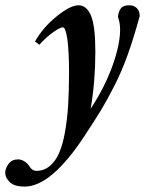

<svg xmlns="http://www.w3.org/2000/svg" viewBox="-91 -478 549 727"><path d="M2.4 228.5Q-37.1 228.5 -54.2 211.4Q-71.3 194.3 -71.3 176.8Q-71.3 159.7 -58.6 142.6Q-45.9 125.5 -22.9 125.5Q-10.3 125.5 1.5 133.1Q13.2 140.6 19.5 150.4Q30.3 168.9 46.9 168.9Q75.2 168.9 96.9 151.1Q118.7 133.3 132.6 101.8Q146.5 70.3 155 22.5Q163.6 -25.4 167 -79.8Q170.4 -134.3 170.4 -203.6Q170.4 -283.2 164.1 -328.9Q157.7 -374.5 147 -374.5Q136.7 -374.5 110.6 -356.2Q84.5 -337.9 58.1 -308.6L41.5 -320.8Q70.8 -373 122.8 -415.5Q174.8 -458 206.1 -458Q237.3 -458 253.7 -418.5Q270 -378.9 270 -281.7Q270 -170.4 252.4 -66.4Q306.2 -148.4 335 -229.2Q363.8 -310.1 363.8 -365.2Q363.8 -391.6 355.5 -414.1Q358.4 -437.5 367.9 -447.8Q377.4 -458 398.4 -458Q416 -458 427 -447.3Q438 -436.5 438 -417Q415 -333.5 392.6 -270.8Q370.1 -208 341.8 -152.6Q313.5 -97.2 291.5 -61Q269.5 -24.9 228.5 37.6Q102.5 228.5 2.4 228.5Z"/></svg>

Font: Elstob 8pt
Style: Bold Italic
Weight: 700
Italic angle: -20°
Designer: Peter S. Baker
Version: Version 1.015